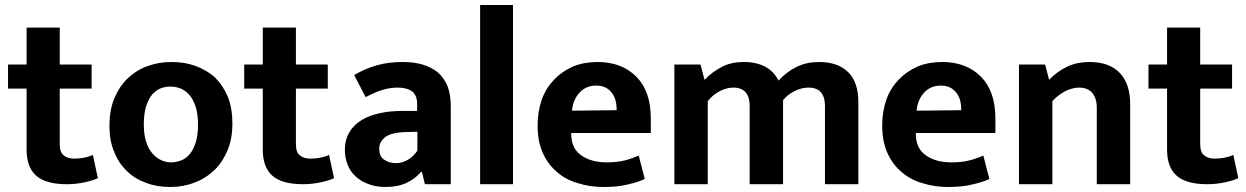

<svg xmlns="http://www.w3.org/2000/svg" viewBox="-20 -734 4966 765"><path d="M345 -477V-381H218V-161C218 -138 223 -123 234 -115C244 -106 258 -102 275 -102C288 -102 302 -103 316 -106C330 -109 341 -112 350 -117L370 -24C359 -19 342 -13 319 -8C296 -3 272 0 247 0C189 0 148 -12 123 -35C98 -58 86 -92 86 -138V-381H12V-477H86V-624H218V-477Z M906 -242C906 -203 900 -167 887 -136C874 -105 857 -78 835 -57C812 -35 786 -18 756 -7C726 5 694 11 659 11C624 11 592 6 563 -5C533 -16 507 -31 486 -52C464 -73 447 -98 435 -129C422 -159 416 -193 416 -232C416 -273 422 -309 435 -341C448 -372 465 -399 488 -421C510 -442 536 -459 566 -470C596 -481 628 -487 663 -487C698 -487 730 -482 760 -471C789 -460 815 -445 837 -425C858 -404 875 -379 888 -348C900 -317 906 -282 906 -242ZM769 -237C769 -264 766 -288 760 -307C754 -326 746 -342 736 -354C726 -366 714 -375 701 -381C688 -386 674 -389 660 -389C646 -389 633 -387 620 -382C607 -377 596 -368 586 -357C576 -345 568 -329 562 -310C556 -291 553 -266 553 -237C553 -211 556 -189 562 -170C568 -151 576 -135 587 -123C597 -111 609 -102 622 -96C635 -90 648 -87 662 -87C676 -87 689 -90 702 -95C715 -100 726 -108 736 -120C746 -132 754 -148 760 -167C766 -186 769 -209 769 -237Z M1286 -477V-381H1159V-161C1159 -138 1164 -123 1175 -115C1185 -106 1199 -102 1216 -102C1229 -102 1243 -103 1257 -106C1271 -109 1282 -112 1291 -117L1311 -24C1300 -19 1283 -13 1260 -8C1237 -3 1213 0 1188 0C1130 0 1089 -12 1064 -35C1039 -58 1027 -92 1027 -138V-381H953V-477H1027V-624H1159V-477Z M1437 -347 1391 -435C1420 -452 1450 -465 1482 -474C1514 -483 1548 -487 1584 -487C1613 -487 1639 -484 1663 -477C1686 -470 1707 -460 1724 -446C1741 -431 1754 -413 1763 -391C1772 -368 1776 -341 1776 -310V0H1673L1661 -49H1657C1642 -30 1622 -16 1599 -5C1575 6 1547 11 1516 11C1490 11 1467 7 1447 -1C1427 -8 1410 -19 1396 -32C1382 -45 1372 -60 1365 -78C1358 -96 1354 -115 1354 -136C1354 -163 1360 -187 1372 -207C1383 -226 1399 -242 1420 -255C1441 -268 1465 -277 1493 -283C1520 -289 1550 -292 1582 -292H1642V-321C1642 -343 1635 -359 1622 -370C1608 -380 1589 -385 1564 -385C1545 -385 1525 -382 1505 -376C1484 -370 1462 -360 1437 -347ZM1643 -134V-209L1600 -208C1559 -207 1531 -200 1515 -188C1499 -175 1491 -160 1491 -143C1491 -120 1498 -105 1512 -97C1525 -88 1541 -84 1558 -84C1575 -84 1592 -89 1608 -99C1623 -109 1635 -121 1643 -134Z M2024 0H1893V-714H2024Z M2573 -263V-204H2256V-200C2256 -162 2269 -134 2296 -115C2323 -96 2357 -87 2399 -87C2426 -87 2449 -90 2470 -95C2490 -100 2508 -107 2525 -114L2549 -21C2531 -12 2508 -5 2481 1C2454 8 2421 11 2384 11C2348 11 2314 6 2283 -4C2251 -13 2223 -28 2200 -48C2176 -68 2157 -93 2143 -124C2129 -155 2122 -191 2122 -234C2122 -272 2128 -307 2139 -338C2150 -369 2167 -395 2188 -417C2209 -439 2234 -456 2263 -469C2292 -481 2325 -487 2361 -487C2426 -487 2477 -467 2516 -428C2554 -389 2573 -334 2573 -263ZM2259 -293 2437 -295C2437 -308 2436 -320 2433 -332C2430 -344 2425 -355 2418 -364C2411 -373 2403 -380 2393 -385C2383 -390 2371 -393 2356 -393C2329 -393 2307 -384 2290 -366C2273 -348 2262 -324 2259 -293Z M2800 -331V0H2667V-477H2771L2787 -416C2808 -438 2832 -455 2857 -468C2882 -481 2911 -487 2943 -487C3011 -487 3057 -462 3082 -413C3103 -436 3128 -455 3155 -468C3182 -481 3212 -487 3243 -487C3294 -487 3333 -473 3360 -446C3387 -419 3400 -379 3400 -327V0H3267V-312C3267 -335 3262 -353 3251 -366C3240 -379 3223 -385 3202 -385C3184 -385 3166 -381 3148 -372C3129 -363 3113 -351 3100 -335V0H2967V-312C2967 -335 2962 -353 2951 -366C2940 -379 2923 -385 2902 -385C2884 -385 2866 -380 2848 -371C2829 -361 2813 -348 2800 -331Z M3946 -263V-204H3629V-200C3629 -162 3642 -134 3669 -115C3696 -96 3730 -87 3772 -87C3799 -87 3822 -90 3843 -95C3863 -100 3881 -107 3898 -114L3922 -21C3904 -12 3881 -5 3854 1C3827 8 3794 11 3757 11C3721 11 3687 6 3656 -4C3624 -13 3596 -28 3573 -48C3549 -68 3530 -93 3516 -124C3502 -155 3495 -191 3495 -234C3495 -272 3501 -307 3512 -338C3523 -369 3540 -395 3561 -417C3582 -439 3607 -456 3636 -469C3665 -481 3698 -487 3734 -487C3799 -487 3850 -467 3889 -428C3927 -389 3946 -334 3946 -263ZM3632 -293 3810 -295C3810 -308 3809 -320 3806 -332C3803 -344 3798 -355 3791 -364C3784 -373 3776 -380 3766 -385C3756 -390 3744 -393 3729 -393C3702 -393 3680 -384 3663 -366C3646 -348 3635 -324 3632 -293Z M4173 -331V0H4040V-477H4144L4160 -416C4182 -439 4206 -456 4233 -469C4259 -481 4288 -487 4320 -487C4373 -487 4413 -473 4441 -444C4469 -415 4483 -374 4483 -319V0H4350V-305C4350 -330 4344 -349 4332 -364C4320 -378 4302 -385 4279 -385C4262 -385 4244 -380 4225 -371C4206 -361 4188 -348 4173 -331Z M4889 -477V-381H4762V-161C4762 -138 4767 -123 4778 -115C4788 -106 4802 -102 4819 -102C4832 -102 4846 -103 4860 -106C4874 -109 4885 -112 4894 -117L4914 -24C4903 -19 4886 -13 4863 -8C4840 -3 4816 0 4791 0C4733 0 4692 -12 4667 -35C4642 -58 4630 -92 4630 -138V-381H4556V-477H4630V-624H4762V-477Z"/></svg>

Font: Holmes&Hills Bold
Style: Bold
Weight: 500
Designer: Noopur Datye, Girish Dalvi, Yashodeep Gholap, Pallavi Karambelkar
Foundry: Ek Type
Version: ""